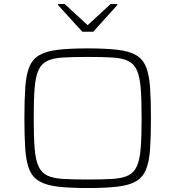

<svg xmlns="http://www.w3.org/2000/svg" viewBox="-20 -940 884 968"><path d="M422 8Q331 8 272 1Q213 -6 178.5 -26Q144 -46 128 -85Q112 -124 107.5 -187Q103 -250 103 -344Q103 -438 107.5 -501Q112 -564 128 -603Q144 -642 178.5 -662Q213 -682 272 -689Q331 -696 422 -696Q513 -696 572.5 -689Q632 -682 666 -662Q700 -642 716 -603Q732 -564 736.5 -501Q741 -438 741 -344Q741 -250 736.5 -187Q732 -124 716 -85Q700 -46 666 -26Q632 -6 572.5 1Q513 8 422 8ZM422 -35Q498 -35 547.5 -38Q597 -41 626.5 -55.5Q656 -70 670.5 -103Q685 -136 689.5 -194Q694 -252 694 -344Q694 -436 689.5 -494Q685 -552 670.5 -585Q656 -618 626.5 -632.5Q597 -647 547.5 -650Q498 -653 422 -653Q346 -653 296.5 -650Q247 -647 217.5 -632.5Q188 -618 173.5 -585Q159 -552 154.5 -494Q150 -436 150 -344Q150 -252 154.5 -194Q159 -136 173.5 -103Q188 -70 217.5 -55.5Q247 -41 296.5 -38Q346 -35 422 -35ZM395 -780 273 -914V-920H306L422 -813L538 -920H571V-914L450 -780Z"/></svg>

Font: Saira Expanded ExtraLight
Style: Regular
Weight: 250
Width: 7
Designer: Hector Gatti with collaboration of the Omnibus-Type team
Foundry: Omnibus-Type
Version: Version 1.101